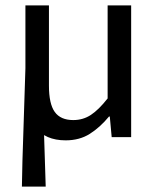

<svg xmlns="http://www.w3.org/2000/svg" viewBox="-20 -507 586 710"><path d="M61 183 63 87 75 -286H134L146 87L149 183ZM223 12Q147 12 110.5 -37Q74 -86 74 -179V-487H161V-190Q161 -123 182.5 -93Q204 -63 251 -63Q287 -63 316 -82Q345 -101 378 -143V-487H465V0H393L386 -76H383Q350 -36 312 -12Q274 12 223 12Z"/></svg>

Font: Assistant ExtraLight Medium
Style: Regular
Weight: 500
Version: Version 3.000